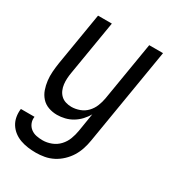

<svg xmlns="http://www.w3.org/2000/svg" viewBox="-186 -624 865 952"><g transform="rotate(30 246.5 -148.5)"><path d="M166 223Q143 223 120.5 220Q98 217 77 209.5Q56 202 39 189Q22 176 10.5 158Q-1 140 -5 118Q-9 96 -6 72H72Q69 91 76 108Q83 125 97 135.5Q111 146 128.5 149.5Q146 153 165 153Q189 153 214 143.5Q239 134 257 114.5Q275 95 284 71Q293 47 297 23L314 -82Q303 -62 286.5 -44.5Q270 -27 250 -15Q230 -3 207.5 2.5Q185 8 163 8Q137 8 113.5 -0.5Q90 -9 74 -27Q58 -45 50 -68Q42 -91 39 -116Q36 -141 38 -167Q40 -193 44 -219L94 -520H173L121 -208Q118 -191 117 -174Q116 -157 118 -140.5Q120 -124 126.5 -109Q133 -94 144.5 -83Q156 -72 172 -67Q188 -62 205 -62Q228 -62 251.5 -70.5Q275 -79 292 -97Q309 -115 318 -137.5Q327 -160 331 -183L387 -520H466L374 34Q370 59 362 83.5Q354 108 340.5 130Q327 152 307 171Q287 190 263.5 202Q240 214 215 218.5Q190 223 166 223Z"/></g></svg>

Font: Iosevka Curly
Style: Italic
Weight: 400
Italic angle: -9°
Monospace: yes
Designer: Belleve Invis
Foundry: Belleve Invis
Version: Version 22.1.2; ttfautohint (v1.8.4)